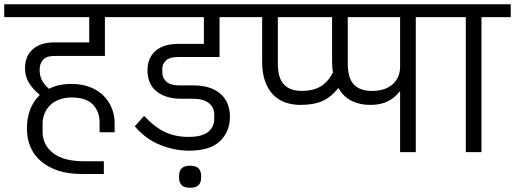

<svg xmlns="http://www.w3.org/2000/svg" viewBox="-40 -718 2430 906"><path d="M345 103Q282 103 234 87Q186 71 153 42.5Q120 14 103.5 -25Q87 -64 87 -111Q87 -160 102 -200Q117 -240 147 -269V-271Q115 -297 96.5 -327.5Q78 -358 78 -396Q78 -452 114 -485Q150 -518 218 -518H381V-637H-20V-698H582V-637H455V-454H218Q179 -454 163 -436Q147 -418 147 -388Q147 -363 156.5 -342Q166 -321 191 -299Q235 -322 297 -322Q346 -322 384.5 -307Q423 -292 448.5 -266.5Q474 -241 487.5 -207.5Q501 -174 501 -137V-94H430V-140Q430 -192 398 -225Q366 -258 298 -258Q265 -258 239 -248Q213 -238 196 -221Q179 -204 170 -181.5Q161 -159 161 -134V-96Q161 -35 210 4Q259 43 358 43H450V103Z M852 -7Q783 -7 715 -34.5Q647 -62 596 -122L640 -171Q692 -116 740.5 -94Q789 -72 850 -72Q913 -72 942 -95.5Q971 -119 971 -157V-177Q971 -212 945 -232Q919 -252 872 -252H817Q742 -252 699 -286.5Q656 -321 656 -387Q656 -444 693.5 -477.5Q731 -511 804 -511H922V-637H547V-698H1124V-637H996V-449H803Q761 -449 743.5 -433Q726 -417 726 -394V-376Q726 -349 746 -332Q766 -315 806 -315H873Q954 -315 999.5 -276Q1045 -237 1045 -167Q1045 -97 998 -52Q951 -7 852 -7ZM857 168Q829 168 817 155.5Q805 143 805 121V111Q805 89 817 76.5Q829 64 857 64Q885 64 897 76.5Q909 89 909 111V121Q909 143 897 155.5Q885 168 857 168Z M1084 -698H2060V-637H1922V0H1848V-285H1844Q1824 -257 1790 -240Q1756 -223 1707 -223Q1659 -223 1620.5 -241.5Q1582 -260 1558 -301H1555Q1523 -260 1482 -241.5Q1441 -223 1377 -223Q1338 -223 1305 -235Q1272 -247 1248 -272Q1224 -297 1210.5 -335.5Q1197 -374 1197 -426V-637H1084ZM1527 -637H1271V-419Q1271 -350 1299.5 -319.5Q1328 -289 1385 -289Q1436 -289 1471 -309Q1506 -329 1531 -375Q1529 -387 1528 -399.5Q1527 -412 1527 -426ZM1601 -419Q1601 -350 1629.5 -319.5Q1658 -289 1715 -289Q1778 -289 1813 -320.5Q1848 -352 1848 -404V-637H1601Z M2158 -637H2020V-698H2370V-637H2232V0H2158Z"/></svg>

Font: IBM Plex Sans Devanagari
Style: Regular
Weight: 400
Designer: Mike Abbink, Paul van der Laan, Pieter van Rosmalen, Erin McLaughlin
Foundry: Bold Monday
Version: Version 1.1